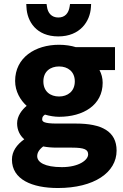

<svg xmlns="http://www.w3.org/2000/svg" viewBox="-20 -728 620 965"><path d="M197 8C218 12 240 14 267 14H342C405 14 423 24 423 48C423 76 377 112 291 112C204 112 167 87 167 57C167 41 175 25 197 8ZM271 217C453 217 566 139 566 29C566 -68 491 -107 362 -107H265C200 -107 192 -117 192 -128C192 -140 196 -145 206 -152C229 -145 255 -141 277 -141C399 -141 496 -200 496 -312C496 -336 490 -357 480 -376H558V-491H361C339 -498 308 -503 277 -503C156 -503 56 -438 56 -321C56 -268 83 -224 114 -196C90 -176 66 -145 66 -108C66 -73 81 -46 102 -28C64 -1 40 33 40 74C40 174 141 217 271 217ZM198 -319C198 -369 233 -394 277 -394C321 -394 356 -368 356 -319C356 -268 319 -243 277 -243C233 -243 198 -268 198 -319ZM437 -692 438 -708H332L330 -695C325 -662 307 -640 273 -640C239 -640 220 -663 216 -695L214 -708H112L113 -692C116 -621 162 -545 273 -545C383 -545 433 -621 437 -692Z"/></svg>

Font: Falling Sky
Style: Bd+
Weight: 400
Designer: Paul D. Hunt
Foundry: Adobe Systems Incorporated
Version: Version 1.02